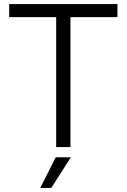

<svg xmlns="http://www.w3.org/2000/svg" viewBox="-20 -720 620 940"><path d="M25 -700H555V-636H325V0H255V-636H25ZM253 50H327L231 200H177Z"/></svg>

Font: PT Root UI Web
Style: Regular
Weight: 400
Designer: Vitaly Kuzmin
Foundry: ParaType Ltd.
Version: Version 1.000W